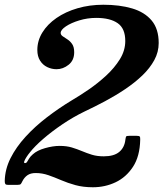

<svg xmlns="http://www.w3.org/2000/svg" viewBox="-52 -780 690 810"><path d="M539.5 -190Q540 -201 537.5 -204Q535 -207 524.5 -207H494Q482 -207 480.2 -204.2Q478.5 -201.5 477 -191Q473.5 -158 451.2 -139.2Q429 -120.5 386 -120.5Q357.5 -120.5 335.8 -127.2Q314 -134 293.8 -142.5Q273.5 -151 251.2 -157.8Q229 -164.5 199.5 -164.5Q171.5 -164.5 138 -155Q104.5 -145.5 86.5 -129Q75.5 -119.5 70.5 -110.8Q65.5 -102 62 -96.8Q58.5 -91.5 52.5 -92Q48 -92.5 50.5 -99.8Q53 -107 59.8 -117.5Q66.5 -128 74.5 -137.5Q94 -162.5 130 -193.8Q166 -225 211.5 -255.8Q257 -286.5 303.5 -309Q347 -329.5 391.5 -353.2Q436 -377 476.5 -404.2Q517 -431.5 548.8 -462Q580.5 -492.5 599 -526.5Q617.5 -560.5 617.5 -598.5Q617.5 -658 587.8 -693.5Q558 -729 505.2 -744.5Q452.5 -760 384 -760Q326 -760 275.2 -745.2Q224.5 -730.5 186.2 -704Q148 -677.5 126.8 -643Q105.5 -608.5 105.5 -569Q105.5 -542.5 117 -524.2Q128.5 -506 147.2 -497Q166 -488 186.5 -488Q214 -488 237.5 -506.8Q261 -525.5 261 -559.5Q261 -581.5 252.5 -594Q244 -606.5 232.5 -613.8Q221 -621 212.5 -627Q204 -633 204 -641Q204 -654 226 -668.8Q248 -683.5 282.5 -694Q317 -704.5 354 -704.5Q412.5 -704.5 444.5 -682.2Q476.5 -660 476.5 -607Q476.5 -567 453.8 -530.2Q431 -493.5 395.8 -461Q360.5 -428.5 321.8 -402Q283 -375.5 250.5 -356.5Q196 -323.5 145.8 -285Q95.5 -246.5 55.8 -203Q16 -159.5 -7.5 -112.8Q-31 -66 -32 -16.5Q-32 -7.5 -29.5 -3.8Q-27 0 -17.5 0H21Q33 0 36 -4Q39 -8 42.5 -15.5Q50.5 -31.5 63.8 -40.8Q77 -50 98.5 -50Q126 -50 152 -41Q178 -32 205.8 -20Q233.5 -8 266.2 1Q299 10 340 10Q391 10 435.5 -11Q480 -32 509 -76.2Q538 -120.5 539.5 -190Z"/></svg>

Font: Besley SemiBold
Style: Italic
Weight: 600
Italic angle: -13°
Designer: Owen Earl
Foundry: indestructible type*
Version: Version 2.001